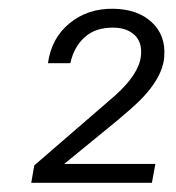

<svg xmlns="http://www.w3.org/2000/svg" viewBox="-20 -736 395 432"><path d="M321.8 -324.7H50.3L57.1 -363.8L238.3 -520.5Q292 -568.4 296.9 -608.9Q300.8 -640.1 283 -657Q265.1 -673.8 234.9 -673.8Q195.3 -674.3 170.9 -652.6Q146.5 -630.9 138.2 -593.8H87.9Q95.7 -650.4 136.7 -683.8Q177.7 -717.3 235.4 -716.3Q290 -715.3 321.5 -686Q353 -656.7 349.6 -609.4Q346.2 -553.2 273.4 -490.2L242.7 -463.9L124.5 -367.2H329.6Z"/></svg>

Font: TypoPRO Roboto
Style: Italic
Weight: 300
Italic angle: -12°
Designer: Google
Version: Version 2.136; 2016